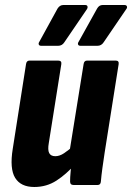

<svg xmlns="http://www.w3.org/2000/svg" viewBox="-20 -739 528 767"><path d="M117 8Q63 8 40.5 -28.5Q18 -65 31 -145L84 -483Q86 -497 98 -497H212Q227 -497 225 -483L175 -168Q170 -140 176.5 -127.5Q183 -115 201 -115Q218 -115 236 -127Q254 -139 274 -157L280 -83Q245 -43 205.5 -17.5Q166 8 117 8ZM274 0Q260 0 260 -14Q260 -30 262 -51.5Q264 -73 266 -92L258 -135L314 -483Q316 -497 328 -497H442Q456 -497 454 -483L398 -129Q393 -96 389 -67Q385 -38 383 -14Q382 0 370 0ZM302 -556Q294 -556 292 -561Q290 -566 294 -572L368 -705Q376 -719 390 -719H477Q485 -719 487 -713.5Q489 -708 484 -702L394 -570Q385 -556 369 -556ZM145 -556Q137 -556 135 -561Q133 -566 137 -572L210 -705Q219 -719 233 -719H320Q328 -719 329.5 -713.5Q331 -708 327 -702L237 -570Q228 -556 212 -556Z"/></svg>

Font: Sofia Sans Condensed Black
Style: Italic
Weight: 900
Italic angle: -9°
Version: Version 4.100